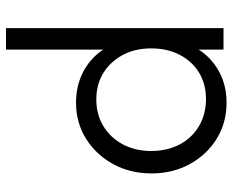

<svg xmlns="http://www.w3.org/2000/svg" viewBox="-86 -662 758 625"><g transform="rotate(-90 292.5 -349.0)"><path d="M271 10Q206 10 154 -22Q102 -54 71.5 -109.5Q41 -165 41 -234Q41 -304 71.5 -359.5Q102 -415 154 -447.5Q206 -480 271 -480Q324 -480 367 -459Q410 -438 438.5 -399.5Q467 -361 472 -309V-162Q466 -111 438.5 -72.5Q411 -34 368 -12Q325 10 271 10ZM283 -57Q332 -57 369 -79.5Q406 -102 427 -142.5Q448 -183 448 -235Q448 -288 426.5 -328Q405 -368 368 -391Q331 -414 282 -414Q233 -414 195 -391Q157 -368 135.5 -327.5Q114 -287 114 -235Q114 -183 135.5 -142.5Q157 -102 195.5 -79.5Q234 -57 283 -57ZM514 0H444V-126L458 -242L444 -355V-708H514Z"/></g></svg>

Font: Outfit-Light
Style: Regular
Weight: 300
Designer: Rodrigo Fuenzalida
Foundry: fragTYPE
Version: Version 1.000